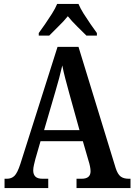

<svg xmlns="http://www.w3.org/2000/svg" viewBox="-20 -951 680 971"><path d="M3 0V-47H15Q38 -47 53 -61.5Q68 -76 83 -122L271 -714H377L565 -101Q575 -70 590 -58.5Q605 -47 631 -47H640V0H367V-47H393Q438 -47 438 -85Q438 -96 435 -110.5Q432 -125 428 -137L399 -237H185L159 -147Q156 -135 152 -118.5Q148 -102 148 -89Q148 -69 159 -58Q170 -47 195 -47H224V0ZM203 -293H382L330 -480Q319 -520 310 -554.5Q301 -589 295 -620Q281 -558 260 -488ZM176 -784Q190 -803 208 -829Q226 -855 243 -882Q260 -909 269 -931H377Q386 -909 403 -882Q420 -855 438 -829Q456 -803 470 -784V-771H417Q398 -790 370 -817.5Q342 -845 323 -869Q303 -844 276 -818Q249 -792 229 -771H176Z"/></svg>

Font: Noto Serif Lao Condensed SemiBold
Style: Regular
Weight: 600
Width: 3
Designer: Monotype Design Team
Foundry: Monotype Imaging Inc.
Version: Version 2.003; ttfautohint (v1.8.4.7-5d5b)